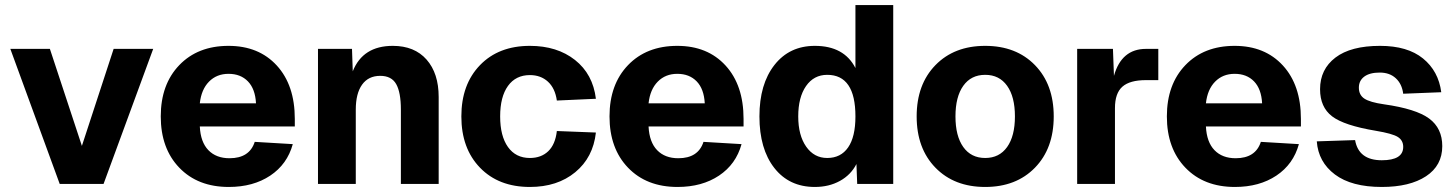

<svg xmlns="http://www.w3.org/2000/svg" viewBox="-20 -730 5780 762"><path d="M217 0 21 -536H178L305 -151L431 -536H588L391 0Z M888 12Q765 12 691.5 -64.5Q618 -141 618 -268Q618 -395 691.5 -471.5Q765 -548 887 -548Q1007 -548 1078.5 -470Q1150 -392 1150 -258V-228H773Q776 -166 807 -134Q838 -102 891 -102Q970 -102 991 -167L1142 -158Q1120 -78 1052.5 -33Q985 12 888 12ZM773 -320H996Q993 -377 964 -407Q935 -437 887 -437Q840 -437 809.5 -406Q779 -375 773 -320Z M1242 0V-536H1377L1380 -447Q1420 -548 1539 -548Q1625 -548 1673 -493.5Q1721 -439 1721 -345V0H1571V-295Q1571 -363 1552.5 -396Q1534 -429 1489 -429Q1442 -429 1417 -394Q1392 -359 1392 -295V0Z M2083 12Q1959 12 1885 -64.5Q1811 -141 1811 -268Q1811 -395 1885 -471.5Q1959 -548 2083 -548Q2191 -548 2262 -492Q2333 -436 2345 -338L2190 -331Q2183 -380 2154.5 -406Q2126 -432 2083 -432Q2027 -432 1996 -389Q1965 -346 1965 -268Q1965 -190 1996 -146.5Q2027 -103 2083 -103Q2128 -103 2156 -130Q2184 -157 2190 -210L2345 -204Q2334 -105 2263 -46.5Q2192 12 2083 12Z M2669 12Q2546 12 2472.5 -64.5Q2399 -141 2399 -268Q2399 -395 2472.5 -471.5Q2546 -548 2668 -548Q2788 -548 2859.5 -470Q2931 -392 2931 -258V-228H2554Q2557 -166 2588 -134Q2619 -102 2672 -102Q2751 -102 2772 -167L2923 -158Q2901 -78 2833.5 -33Q2766 12 2669 12ZM2554 -320H2777Q2774 -377 2745 -407Q2716 -437 2668 -437Q2621 -437 2590.5 -406Q2560 -375 2554 -320Z M3214 12Q3112 12 3053 -63.5Q2994 -139 2994 -268Q2994 -396 3053.5 -472Q3113 -548 3214 -548Q3330 -548 3375 -460V-710H3525V0H3382L3379 -79Q3357 -36 3313.5 -12Q3270 12 3214 12ZM3263 -103Q3317 -103 3346 -145Q3375 -187 3375 -268Q3375 -433 3263 -433Q3210 -433 3179 -388.5Q3148 -344 3148 -268Q3148 -193 3179.5 -148Q3211 -103 3263 -103Z M4087.5 -64.5Q4013 12 3890 12Q3767 12 3692.5 -64.5Q3618 -141 3618 -268Q3618 -395 3692.5 -471.5Q3767 -548 3890 -548Q4013 -548 4087.5 -471.5Q4162 -395 4162 -268Q4162 -141 4087.5 -64.5ZM3803 -146.5Q3834 -103 3890 -103Q3946 -103 3977 -146.5Q4008 -190 4008 -268Q4008 -346 3977 -389.5Q3946 -433 3890 -433Q3834 -433 3803 -389.5Q3772 -346 3772 -268Q3772 -190 3803 -146.5Z M4255 0V-536H4397L4401 -429Q4431 -536 4528 -536H4577V-412H4528Q4464 -412 4434.5 -386Q4405 -360 4405 -301V0Z M4881 12Q4758 12 4684.5 -64.5Q4611 -141 4611 -268Q4611 -395 4684.5 -471.5Q4758 -548 4880 -548Q5000 -548 5071.5 -470Q5143 -392 5143 -258V-228H4766Q4769 -166 4800 -134Q4831 -102 4884 -102Q4963 -102 4984 -167L5135 -158Q5113 -78 5045.5 -33Q4978 12 4881 12ZM4766 -320H4989Q4986 -377 4957 -407Q4928 -437 4880 -437Q4833 -437 4802.5 -406Q4772 -375 4766 -320Z M5464 12Q5344 12 5278 -37.5Q5212 -87 5206 -169L5358 -174Q5372 -94 5464 -94Q5549 -94 5549 -147Q5549 -173 5527.5 -186.5Q5506 -200 5440 -211Q5314 -232 5266.5 -268.5Q5219 -305 5219 -376Q5219 -455 5280 -501.5Q5341 -548 5457 -548Q5566 -548 5627.5 -498Q5689 -448 5700 -364L5549 -358Q5544 -397 5519.5 -419.5Q5495 -442 5456 -442Q5416 -442 5394.5 -426Q5373 -410 5373 -382Q5373 -353 5395 -338.5Q5417 -324 5473 -316Q5600 -298 5652 -259.5Q5704 -221 5704 -150Q5704 -73 5639.5 -30.5Q5575 12 5464 12Z"/></svg>

Font: Txt Sans
Style: Bold
Weight: 700
Designer: Open Source
Foundry: XRLN
Version: Version 1.0